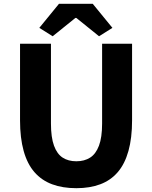

<svg xmlns="http://www.w3.org/2000/svg" viewBox="-20 -972 795 1006"><path d="M380 14Q308 14 253 -6.5Q198 -27 160.5 -70Q123 -113 104 -181Q85 -249 85 -341V-743H247V-325Q247 -252 263 -208.5Q279 -165 308.5 -146Q338 -127 380 -127Q422 -127 452 -146Q482 -165 498.5 -208.5Q515 -252 515 -325V-743H672V-341Q672 -249 653 -181Q634 -113 597 -70Q560 -27 505.5 -6.5Q451 14 380 14ZM256 -782 186 -826 289 -952H466L569 -826L499 -782L380 -878H375Z"/></svg>

Font: Noto Sans SC ExtraBold
Style: Regular
Weight: 800
Designer: Ryoko NISHIZUKA 西塚涼子 (kana, bopomofo & ideographs); Paul D. Hunt (Latin, Greek & Cyrillic); Sandoll Communications 산돌커뮤니
Foundry: Adobe
Version: Version 2.004-H2;hotconv 1.0.118;makeotfexe 2.5.65603